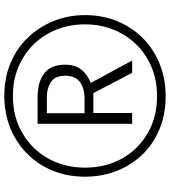

<svg xmlns="http://www.w3.org/2000/svg" viewBox="30 -792 772 871"><g transform="rotate(-90 415.5 -357.0)"><path d="M414 9Q332 9 264.5 -19Q197 -47 149 -97Q101 -147 75 -213.5Q49 -280 49 -357Q49 -438 77 -505Q105 -572 155 -621Q205 -670 271.5 -696.5Q338 -723 416 -723Q497 -723 564 -695Q631 -667 679.5 -616.5Q728 -566 755 -499.5Q782 -433 782 -356Q782 -278 754.5 -211Q727 -144 678 -95Q629 -46 561.5 -18.5Q494 9 414 9ZM414 -30Q486 -30 546 -55Q606 -80 649.5 -125Q693 -170 716.5 -229Q740 -288 740 -357Q740 -426 716.5 -485.5Q693 -545 649.5 -589.5Q606 -634 546.5 -659Q487 -684 415 -684Q320 -684 246.5 -641Q173 -598 131.5 -524Q90 -450 90 -357Q90 -263 131 -189.5Q172 -116 245.5 -73Q319 -30 414 -30ZM289 -143V-572H409Q478 -572 517.5 -542Q557 -512 557 -448Q557 -400 533.5 -372Q510 -344 474 -331L576 -143H520L428 -319H338V-143ZM405 -359Q450 -359 478.5 -380Q507 -401 507 -447Q507 -491 480 -510.5Q453 -530 406 -530H337V-359Z"/></g></svg>

Font: Noto Sans Ethiopic Condensed Light
Style: Regular
Weight: 300
Width: 3
Designer: Monotype Design Team
Foundry: Monotype Imaging Inc.
Version: Version 2.102; ttfautohint (v1.8.4.7-5d5b)